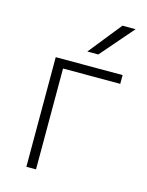

<svg xmlns="http://www.w3.org/2000/svg" viewBox="-109 -778 648 846"><g transform="rotate(15 215.0 -355.0)"><path d="M95 -500H400V-460H139V0H95ZM343 -710H403L273 -560H223Z"/></g></svg>

Font: Retni Sans Light
Style: Regular
Weight: 300
Designer: Vitaly Kuzmin
Foundry: ParaType Ltd.
Version: Version 1.00;March 2, 2019;FontCreator 11.5.0.2425 64-bit; t